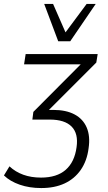

<svg xmlns="http://www.w3.org/2000/svg" viewBox="-50 -763 545 973"><path d="M159 190Q99 190 50 173Q1 156 -30 126L-2 80Q28 108 68 122.5Q108 137 158 137Q238 137 283 97.5Q328 58 338 -17Q348 -86 313 -121.5Q278 -157 202 -157H114L119 -196L377 -455L376 -437H72L80 -489H445L438 -446L182 -190L175 -206H220Q285 -206 328 -183Q371 -160 389.5 -116.5Q408 -73 399 -12Q391 52 359.5 97.5Q328 143 277.5 166.5Q227 190 159 190ZM245 -554 174 -743H219L282 -599L389 -743H435L306 -554Z"/></svg>

Font: Nunito Sans 10pt SemiCondensed Light
Style: Italic
Weight: 300
Width: 4
Italic angle: -9°
Designer: Vernon Adams
Foundry: Vernon Adams
Version: Version 3.101;gftools[0.9.27]